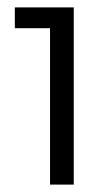

<svg xmlns="http://www.w3.org/2000/svg" viewBox="-20 -498 298 518"><path d="M115 0V-450L144 -422H20V-478H179V0Z"/></svg>

Font: SUSE Light
Style: Regular
Weight: 300
Designer: Rene Bieder
Foundry: SUSE
Version: Version 1.000